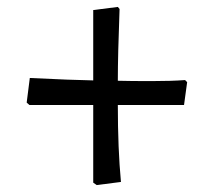

<svg xmlns="http://www.w3.org/2000/svg" viewBox="-20 -515 616 554"><path d="M320 -212Q320 -85 329 10L259 19L249 12V-212H65L57 -219L66 -290Q188 -284 249 -283V-486L320 -495L325 -489Q320 -356 320 -283V-282Q357 -281 416 -281Q475 -281 514 -284L520 -278L511 -212Z"/></svg>

Font: Almendra
Style: Bold Italic
Weight: 700
Italic angle: -12°
Designer: Ana Sanfelippo
Foundry: Ana Sanfelippo
Version: Version 1.004